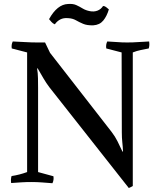

<svg xmlns="http://www.w3.org/2000/svg" viewBox="-20 -913 797 963"><path d="M231 -648 540 -251Q557 -229 569.5 -204Q582 -179 594 -153H597Q596 -177 593.5 -199Q591 -221 591 -249L590 -650L513 -670Q510 -689 518 -705Q545 -704 567.5 -702Q590 -700 618 -700Q647 -700 673.5 -702Q700 -704 728 -705Q731 -686 726 -670Q706 -666 686 -662Q666 -658 646 -650V20Q642 22 637 25Q632 28 626 30L228 -475Q212 -496 198 -520Q184 -544 169 -570H166Q170 -547 170.5 -520.5Q171 -494 171 -472V-50L248 -29Q251 -10 243 6Q216 4 191 2Q166 0 138 0Q110 0 87 1.5Q64 3 36 5Q33 -14 38 -30Q58 -33 77.5 -38Q97 -43 116 -50V-650L39 -670Q36 -689 44 -705Q71 -704 104.5 -702Q138 -700 166 -700H206ZM255 -791Q245 -795 238 -803Q231 -811 226 -817Q267 -891 321 -893Q346 -895 362.5 -887.5Q379 -880 394.5 -870.5Q410 -861 431 -857Q451 -853 468.5 -859.5Q486 -866 497 -883Q505 -883 512 -877.5Q519 -872 526 -866Q516 -832 498 -810Q480 -788 448 -786Q417 -785 397 -793.5Q377 -802 360.5 -811.5Q344 -821 321 -822Q299 -824 282.5 -815.5Q266 -807 255 -791Z"/></svg>

Font: Alike
Style: Regular
Weight: 400
Designer: Sveta Sebyakina
Foundry: Cyreal (www.cyreal.org)
Version: Version 1.301; ttfautohint (v1.8.4.7-5d5b)